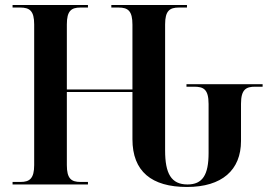

<svg xmlns="http://www.w3.org/2000/svg" viewBox="-20 -734 1077 764"><path d="M724 10C863 10 939 -57 939 -173V-321C939 -379 960 -389 995 -389H1025V-399H722V-389H752C789 -389 810 -380 810 -320V-125C810 -38 786 0 726 0C661 0 637 -44 637 -135V-637C637 -691 655 -704 692 -704H724V-714H423V-704H452C490 -704 507 -690 507 -636V-378H246V-637C246 -690 263 -704 300 -704H330V-714H30V-704H60C98 -704 116 -691 116 -637V-77C116 -24 98 -10 62 -10H30V0H330V-10H300C263 -10 246 -24 246 -77V-368H507V-180C507 -52 583 10 724 10Z"/></svg>

Font: Noto Serif Display SemiCondensed SemiBold
Style: Regular
Weight: 600
Width: 4
Designer: Monotype Design Team
Foundry: Monotype Imaging Inc.
Version: Version 2.009